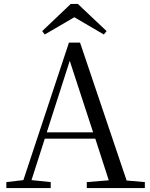

<svg xmlns="http://www.w3.org/2000/svg" viewBox="-20 -949 758 969"><path d="M12 0V-30L98 -40L328 -734H384L619 -38L711 -30V0H418V-30L529 -39L461 -249H206L139 -40L236 -30V0ZM450 -281 332 -642 216 -281ZM373 -929 518 -792 504 -775 355 -862 206 -775 193 -792 337 -929Z"/></svg>

Font: Early Summer Mincho
Style: Regular
Weight: 400
Designer: GuiWonder
Version: Version 1.002